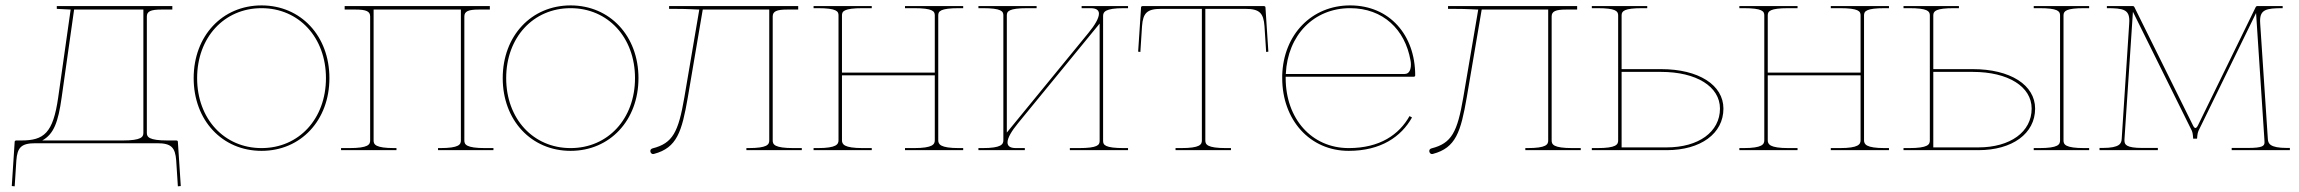

<svg xmlns="http://www.w3.org/2000/svg" viewBox="-20 -542 8298 693"><path d="M497.5 -507.5V-62.5C497.5 -48 491 -35 422.5 -35H132.5C174 -58 190 -100.5 202.5 -190L247.5 -507.5ZM185 -520V-510L235 -507.5L190 -190C171.5 -61 138.5 -35 56.5 -35H38C36.5 -35 33 -34 33 -30.5L22.5 129.5L33 130.5L39 37.5C42.5 -10 57 -25 107.5 -25H547.5C598 -25 612.5 -10 616 37.5L622 130.5L632.5 129.5L622 -30.5C622 -34 618.5 -35 617 -35H585C516.5 -35 510 -48 510 -62.5V-482.5C510 -501 524 -507.5 562.5 -507.5H602V-520Z M924 -522.5C782 -522.5 679 -412 679 -260C679 -108 782 2.5 924 2.5C1066 2.5 1169 -108 1169 -260C1169 -412 1066 -522.5 924 -522.5ZM924 -512.5C1059 -512.5 1156.5 -406.5 1156.5 -260C1156.5 -113.5 1059 -7.5 924 -7.5C789 -7.5 691.5 -113.5 691.5 -260C691.5 -406.5 789 -512.5 924 -512.5Z M1748 -520H1224V-507.5H1263.5C1302 -507.5 1316 -501 1316 -482.5V-35C1316 -20.5 1309.5 -7.5 1241 -7.5H1211V0H1411V-7.5H1403.5C1335 -7.5 1328.5 -20.5 1328.5 -35V-507.5H1643.5V-35C1643.5 -20.5 1637 -7.5 1568.5 -7.5H1561V0H1761V-7.5H1731C1662.5 -7.5 1656 -20.5 1656 -35V-482.5C1656 -501 1670 -507.5 1708.5 -507.5H1748Z M2039.5 -522.5C1897.5 -522.5 1794.5 -412 1794.5 -260C1794.5 -108 1897.5 2.5 2039.5 2.5C2181.5 2.5 2284.5 -108 2284.5 -260C2284.5 -412 2181.5 -522.5 2039.5 -522.5ZM2039.5 -512.5C2174.5 -512.5 2272 -406.5 2272 -260C2272 -113.5 2174.5 -7.5 2039.5 -7.5C1904.5 -7.5 1807 -113.5 1807 -260C1807 -406.5 1904.5 -512.5 2039.5 -512.5Z M2861 -520H2395V-510H2414C2471 -510 2487 -507.5 2501.5 -507.5H2504L2450 -190C2428.5 -65.5 2408.5 -25 2335.5 -6.5C2333 -6 2330 -4 2329 -2.5C2326 1.5 2327 8.5 2331.5 12C2334 14 2337 14.5 2340.5 13.5C2423.5 -8.5 2441 -66.5 2462.5 -190L2516.5 -507.5H2756.5V-35C2756.5 -20.5 2750 -7.5 2681.5 -7.5H2674V0H2874V-7.5H2844C2775.5 -7.5 2769 -20.5 2769 -35V-482.5C2769 -501 2783 -507.5 2821.5 -507.5H2861Z M2916.5 -520V-512.5H2931.5C3000 -512.5 3006.5 -501 3006.5 -486.5V-36C3006.5 -21.5 3000 -7.5 2931.5 -7.5H2916.5V0H3126.5V-7.5H3094C3025.5 -7.5 3019 -21.5 3019 -36V-270H3354V-36C3354 -21.5 3347.5 -7.5 3279 -7.5H3246.5V0H3456.5V-7.5H3441.5C3373 -7.5 3366.5 -21.5 3366.5 -36V-486.5C3366.5 -501 3373 -512.5 3441.5 -512.5H3456.5V-520H3246.5V-512.5H3279C3347.5 -512.5 3354 -501 3354 -486.5V-280H3019V-486.5C3019 -501 3025.5 -512.5 3094 -512.5H3126.5V-520Z M4051.5 -520H3884V-512.5H3916C3937.5 -512.5 3946.5 -505 3946.5 -492.5C3946.5 -476.5 3932 -451.5 3908 -422.5L3614 -63.5V-486.5C3614 -501 3620.5 -512.5 3689 -512.5H3721.5V-520H3511.5V-512.5H3526.5C3595 -512.5 3601.5 -501 3601.5 -486.5V-36C3601.5 -21.5 3595 -7.5 3526.5 -7.5H3511.5V0H3679V-7.5H3647C3625.5 -7.5 3616.5 -15 3616.5 -28C3616.5 -44 3631 -69 3655 -98L3949 -457V-33.5C3949 -19 3942.5 -7.5 3874 -7.5H3841.5V0H4051.5V-7.5H4036.5C3968 -7.5 3961.5 -19 3961.5 -33.5V-484C3961.5 -498.5 3968 -512.5 4036.5 -512.5H4051.5Z M4330.5 -35V-510H4475.5C4526 -510 4540.5 -495 4544 -447.5L4550 -354.5L4558 -355.5L4547.5 -515.5C4547.5 -519 4544 -520 4542.5 -520H4103.5C4102 -520 4098.5 -519 4098.5 -515.5L4088 -355.5L4096 -354.5L4102 -447.5C4105.5 -495 4120 -510 4170.5 -510H4318V-35C4318 -20.5 4311.5 -7.5 4243 -7.5H4223V0H4423V-7.5H4405.5C4337 -7.5 4330.5 -20.5 4330.5 -35Z M5050 -275H4621V-275.5C4627.5 -415.5 4722.5 -512.5 4853 -512.5C4972 -512.5 5051.5 -435.5 5071 -324C5072 -319.5 5072.5 -314.5 5072.5 -309C5072.5 -292.5 5067.5 -275 5050 -275ZM4620.5 -265H5083C5085 -265 5088 -266.5 5088 -270C5088 -415 4996 -522.5 4853 -522.5C4715 -522.5 4612.5 -418 4608 -270.5V-260C4608 -109.5 4707.5 2.5 4848 2.5C4964 2.5 5037.5 -48.5 5076.5 -118L5067.5 -123C5030 -56.5 4961 -7.5 4848 -7.5C4714 -7.5 4620.5 -114 4620.5 -260Z M5672.5 -520H5206.5V-510H5225.5C5282.5 -510 5298.5 -507.5 5313 -507.5H5315.5L5261.5 -190C5240 -65.5 5220 -25 5147 -6.5C5144.5 -6 5141.5 -4 5140.5 -2.5C5137.5 1.5 5138.5 8.5 5143 12C5145.5 14 5148.5 14.5 5152 13.5C5235 -8.5 5252.5 -66.5 5274 -190L5328 -507.5H5568V-35C5568 -20.5 5561.5 -7.5 5493 -7.5H5485.5V0H5685.5V-7.5H5655.5C5587 -7.5 5580.5 -20.5 5580.5 -35V-482.5C5580.5 -501 5594.5 -507.5 5633 -507.5H5672.5Z M5925.5 -520H5725.5V-512.5H5745.5C5811.5 -512.5 5820.5 -502 5820.5 -486.5V-35C5820.5 -20.5 5814 -7.5 5745.5 -7.5H5725.5V0H5995.5C6118.5 0 6200.5 -60 6200.5 -150C6200.5 -235.5 6110.5 -292.5 5975.5 -292.5H5833V-486.5C5833 -502 5842 -512.5 5908 -512.5H5925.5ZM5833 -282.5H5975.5C6103 -282.5 6188 -229.5 6188 -150C6188 -66 6111 -10 5995.5 -10H5833Z M6258 -520V-512.5H6273C6341.5 -512.5 6348 -501 6348 -486.5V-36C6348 -21.5 6341.5 -7.5 6273 -7.5H6258V0H6468V-7.5H6435.5C6367 -7.5 6360.5 -21.5 6360.5 -36V-270H6695.5V-36C6695.5 -21.5 6689 -7.5 6620.5 -7.5H6588V0H6798V-7.5H6783C6714.5 -7.5 6708 -21.5 6708 -36V-486.5C6708 -501 6714.5 -512.5 6783 -512.5H6798V-520H6588V-512.5H6620.5C6689 -512.5 6695.5 -501 6695.5 -486.5V-280H6360.5V-486.5C6360.5 -501 6367 -512.5 6435.5 -512.5H6468V-520Z M7520.5 0V-7.5H7503C7434.5 -7.5 7428 -20.5 7428 -35V-486.5C7428 -502 7437 -512.5 7503 -512.5H7520.5V-520H7320.5V-512.5H7340.5C7406.5 -512.5 7415.5 -502 7415.5 -486.5V-35C7415.5 -20.5 7409 -7.5 7340.5 -7.5H7320.5V0ZM7050.5 -520H6850.5V-512.5H6870.5C6936.5 -512.5 6945.5 -502 6945.5 -486.5V-35C6945.5 -20.5 6939 -7.5 6870.5 -7.5H6850.5V0H7120.5C7243.5 0 7325.5 -60 7325.5 -150C7325.5 -235.5 7235.5 -292.5 7100.5 -292.5H6958V-486.5C6958 -502 6967 -512.5 7033 -512.5H7050.5ZM6958 -282.5H7100.5C7228 -282.5 7313 -229.5 7313 -150C7313 -66 7236 -10 7120.5 -10H6958Z M7584.5 -520V-512.5C7644 -512.5 7665.5 -507.5 7665.5 -467C7665.5 -463.5 7665 -455.5 7665 -455.5L7638 -40.5C7637 -25 7632.5 -8 7569 -8H7558V0H7768.5V-8H7712.5C7654.5 -8 7648 -20 7648 -34.5V-39.5L7678.5 -499.5L7891.5 -69.5C7895 -62.5 7896 -41.5 7896 -41.5H7910C7910 -41.5 7911 -61.5 7915 -69.5L8123 -495L8153 -39C8153 -39 8153.5 -31 8153.5 -28.5C8153.5 -15.5 8147 -8 8093.5 -8H8035V0H8245V-8H8234.5C8171 -8 8166.5 -25 8165.5 -40.5L8138 -455C8138 -455 8137.5 -463 8137.5 -466.5C8137.5 -507 8159 -512.5 8219 -512.5V-520H8126.5C8125 -520 8123 -519 8122 -517L7914 -91C7910.5 -83.5 7907 -80 7904 -80C7901 -80 7898 -83.5 7894.5 -91L7683.5 -517C7682.5 -519 7680.5 -520 7679 -520Z"/></svg>

Font: Znikomit
Style: Regular
Weight: 100
Designer: gluk
Foundry: gluk
Version: Version 0.55